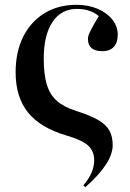

<svg xmlns="http://www.w3.org/2000/svg" viewBox="-20 -549 542 799"><path d="M335 230 327 222Q372 170 372 118Q372 80 347 57Q322 34 257 15Q148 -17 96.5 -81Q45 -145 45 -248Q45 -333 76.5 -396Q108 -459 165 -494Q222 -529 299 -529Q347 -529 386 -512.5Q425 -496 447.5 -467.5Q470 -439 470 -405Q470 -372 453.5 -354Q437 -336 406 -336Q346 -336 346 -387Q346 -394 348.5 -402Q351 -410 360 -427.5Q369 -445 391 -482Q356 -512 300 -512Q235 -512 198.5 -457.5Q162 -403 162 -305Q162 -239 175 -196.5Q188 -154 217.5 -128.5Q247 -103 298 -87Q355 -69 388 -50Q421 -31 435 -6Q449 19 449 55Q449 130 335 230Z"/></svg>

Font: Literata 72pt Medium
Style: Regular
Weight: 500
Designer: Latin by Veronika Burian and Jose Scaglione. Greek by Irene Vlachou. Cyrillic by Vera Evstafieva.
Foundry: TypeTogether
Version: Version 3.002